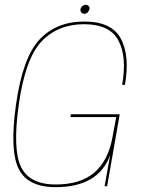

<svg xmlns="http://www.w3.org/2000/svg" viewBox="-20 -769 594 793"><path d="M209.5 4Q386.5 4 435 -128.5L412 0H422.5L474.5 -297H273L271 -285.5H460L444.5 -202Q427 -105.5 369.5 -56.2Q312 -7 210 -7Q102.5 -7 67 -79.2Q31.5 -151.5 57.5 -336.5Q84 -526.5 151.5 -597.8Q219 -669 327.5 -669Q433.5 -669 469.2 -601.5Q505 -534 484.5 -418.5H496Q517 -538.5 479.2 -609.2Q441.5 -680 328.5 -680Q212.5 -680 143 -605.5Q73.5 -531 46 -336.5Q19.5 -147 57.2 -71.5Q95 4 209.5 4ZM328.5 -712Q336 -712 342 -717.8Q348 -723.5 349.5 -731Q351 -738.5 346.5 -743.8Q342 -749 334.5 -749Q326.5 -749 320.2 -743.8Q314 -738.5 312.5 -731Q311 -723 316 -717.5Q321 -712 328.5 -712Z"/></svg>

Font: Anybody UltraCondensed Thin Thin
Style: Italic
Weight: 250
Italic angle: -10°
Version: Version 1.111